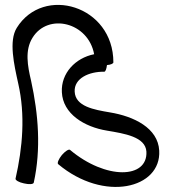

<svg xmlns="http://www.w3.org/2000/svg" viewBox="-20 -733 706 779"><path d="M117 8C147 -128 136 -269 106 -406C92 -465 80 -529 112 -580C175 -682 338 -643 362 -513C286 -498 227 -436 231 -359C235 -271 322 -218 414 -203C485 -191 570 -178 574 -118C580 -7 409 -3 264 -125C259 -129 244 -119 231 -104C218 -88 211 -71 216 -67C402 89 635 32 626 -122C621 -214 523 -261 426 -277C361 -288 286 -301 283 -361C280 -415 341 -443 403 -442C408 -442 412 -453 414 -469C429 -470 440 -475 440 -480C440 -711 156 -794 48 -620C15 -567 37 -471 54 -394C83 -267 72 -135 43 -8C42 -2 57 7 77 11C98 16 115 15 117 8Z"/></svg>

Font: Nupuram Light
Style: Regular
Weight: 300
Designer: Santhosh Thottingal (santhosh.thottingal@gmail.com)
Foundry: SMC
Version: Version 1.000